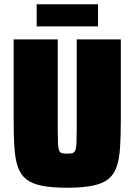

<svg xmlns="http://www.w3.org/2000/svg" viewBox="-20 -873 631 901"><path d="M295 8Q223 8 176 -1.5Q129 -11 102.5 -32.5Q76 -54 63.5 -90.5Q51 -127 47.5 -182Q44 -237 44 -313V-688H251V-270Q251 -227 252 -203Q253 -179 257 -168Q261 -157 270 -154.5Q279 -152 295 -152Q311 -152 320 -154.5Q329 -157 333.5 -168Q338 -179 339 -203Q340 -227 340 -270V-688H547V-313Q547 -237 543.5 -182Q540 -127 527.5 -90.5Q515 -54 488 -32.5Q461 -11 414 -1.5Q367 8 295 8ZM152 -749V-853H440V-749Z"/></svg>

Font: Saira SemiCondensed Black
Style: Regular
Weight: 900
Width: 4
Designer: Hector Gatti with collaboration of the Omnibus-Type team
Foundry: Omnibus-Type
Version: Version 1.101